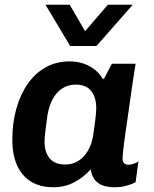

<svg xmlns="http://www.w3.org/2000/svg" viewBox="-20 -780 649 810"><path d="M205 10Q149 10 110.5 -14Q72 -38 52 -82.5Q32 -127 32 -191Q32 -262 49 -322Q66 -382 97.5 -427Q129 -472 173.5 -496.5Q218 -521 273 -521Q320 -521 357 -501Q394 -481 413 -448H419L452 -511H552Q545 -468 537.5 -417Q530 -366 523 -315Q516 -264 509.5 -220.5Q503 -177 500 -148Q497 -119 497 -111Q497 -98 503.5 -91.5Q510 -85 522 -85Q533 -85 545 -89.5Q557 -94 564 -99L552 -11Q537 -3 513.5 3.5Q490 10 464 10Q433 10 411.5 1.5Q390 -7 378 -24Q366 -41 363 -66Q333 -32 293 -11Q253 10 205 10ZM254 -86Q286 -86 310 -101Q334 -116 350.5 -143.5Q367 -171 373 -208Q381 -263 383.5 -287Q386 -311 386 -323Q386 -370 364.5 -396.5Q343 -423 300 -423Q266 -423 241 -406Q216 -389 201 -359.5Q186 -330 180 -293Q173 -244 170.5 -220Q168 -196 168 -183Q168 -137 190 -111.5Q212 -86 254 -86ZM540 -760 387 -586H276L172 -760H274L366 -602H299L435 -760Z"/></svg>

Font: Chivo SemiBold
Style: Italic
Weight: 600
Italic angle: -8.05°
Designer: Hector Gatti
Foundry: Omnibus-Type
Version: Version 2.002